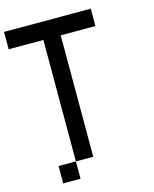

<svg xmlns="http://www.w3.org/2000/svg" viewBox="-143 -872 952 1188"><g transform="rotate(-15 333.5 -278.0)"><path d="M222.2 -666.7H0V-777.8H555.6V-666.7H333.3V111.1H222.2ZM222.2 222.2H111.1V111.1H222.2Z"/></g></svg>

Font: Pixeloid Mono
Style: Regular
Weight: 400
Monospace: yes
Designer: GGBotNet
Foundry: GGBotNet
Version: 0.5